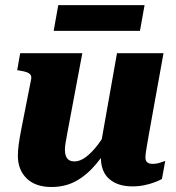

<svg xmlns="http://www.w3.org/2000/svg" viewBox="-20 -720 690 752"><path d="M243.6 -198.4Q239.6 -175.8 236.9 -160.6Q234.2 -145.4 234.2 -132.8Q234.2 -119.2 238.1 -108.9Q242 -98.6 250.2 -93.2Q258.4 -87.8 272.6 -87.8Q293.2 -87.8 316.4 -105Q339.6 -122.2 363.3 -153.3Q387 -184.4 408.8 -227L425 -176.2Q391.6 -119.8 356.2 -77.3Q320.8 -34.8 278.4 -11.2Q236 12.4 181.4 12.4Q118.8 12.4 84.4 -21.3Q50 -55 50 -110Q50 -129.4 53.1 -153.2Q56.2 -177 63.2 -213L101.8 -408.8Q104.2 -420 99.7 -426.6Q95.2 -433.2 85 -437Q74.8 -440.8 58.8 -443.2L47.4 -445.2L59 -511.6H302.4ZM563 -193.4Q559.4 -171.8 556.3 -154.5Q553.2 -137.2 551.4 -124.1Q549.6 -111 549.6 -102.8Q549.6 -90.4 556.7 -84.3Q563.8 -78.2 578 -78.2Q593.8 -78.2 608 -83.3Q622.2 -88.4 627.2 -89.6L614.2 -19Q603 -12.6 585.1 -5.9Q567.2 0.8 545.3 5.4Q523.4 10 498.6 10Q441.6 10 408.3 -18.6Q375 -47.2 375 -104.6Q375 -109.4 375.4 -114.1Q375.8 -118.8 376.6 -124.1Q377.4 -129.4 378.6 -135.6L368.6 -118.8L438.2 -511.6H620.4ZM208.2 -700H546.2L528.2 -599H190.2Z"/></svg>

Font: Roboto Serif 20pt
Style: Italic
Weight: 400
Italic angle: -10°
Designer: Greg Gazdowicz
Foundry: Commercial Type
Version: Version 1.008